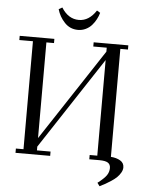

<svg xmlns="http://www.w3.org/2000/svg" viewBox="-66 -946 863 1153"><g transform="rotate(5 365.5 -369.0)"><path d="M22 -676.8V-702.1H231V-676.8H185.1V-100.1L548.8 -652.8V-676.8H467.8V-702.1H676.8V-676.8H630.9V-25.9Q664.6 -23.4 687.7 -9.8Q710.9 3.9 710.9 30.8Q710.9 46.9 701.4 63Q691.9 79.1 679.4 91.3Q667 103.5 646.2 117.2Q625.5 130.9 612.1 138.2Q598.6 145.5 578.1 155.8L564 136.2Q603 106.4 616.9 86.2Q630.9 65.9 630.9 42Q630.9 20 615.5 10Q600.1 0 564 0H502.9V-25.9H548.8V-602.1L185.1 -48.8V-25.9H267.1V0H58.1V-25.9H104V-676.8ZM241.2 -881.8 262.2 -894Q303.2 -828.1 367.2 -828.1Q428.2 -828.1 471.2 -894L491.2 -881.8Q485.4 -861.3 475.3 -842.3Q465.3 -823.2 450.4 -806.2Q435.5 -789.1 413.8 -778.6Q392.1 -768.1 367.2 -768.1Q319.3 -768.1 286.6 -802.5Q253.9 -836.9 241.2 -881.8Z"/></g></svg>

Font: Dehuti
Style: Book
Weight: 400
Version: Version 1.2